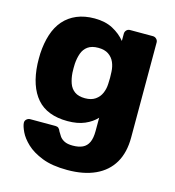

<svg xmlns="http://www.w3.org/2000/svg" viewBox="-111 -624 856 938"><g transform="rotate(15 317.0 -155.0)"><path d="M314 220Q237 220 186.5 200Q136 180 106.5 152Q77 124 64 96.5Q51 69 50 53Q49 42 57 34.5Q65 27 76 27H203Q213 27 219 32Q225 37 229 48Q235 59 243 70.5Q251 82 266.5 90Q282 98 309 98Q339 98 359 88.5Q379 79 389 57.5Q399 36 399 0V-67Q376 -42 340 -26.5Q304 -11 253 -11Q202 -11 163 -26Q124 -41 98 -71Q72 -101 57.5 -144Q43 -187 40 -243Q39 -269 40 -296Q43 -349 57 -392.5Q71 -436 97.5 -466.5Q124 -497 163 -513.5Q202 -530 253 -530Q307 -530 345.5 -509.5Q384 -489 409 -458V-495Q409 -505 416 -512.5Q423 -520 434 -520H549Q560 -520 567.5 -512.5Q575 -505 575 -495V-14Q575 62 544.5 114Q514 166 455.5 193Q397 220 314 220ZM307 -141Q339 -141 359 -155Q379 -169 388.5 -191Q398 -213 399 -238Q400 -249 400 -269Q400 -289 399 -299Q398 -325 388.5 -347Q379 -369 359 -382.5Q339 -396 307 -396Q274 -396 254.5 -382Q235 -368 226.5 -344Q218 -320 216 -291Q215 -269 216 -246Q218 -217 226.5 -193Q235 -169 254.5 -155Q274 -141 307 -141Z"/></g></svg>

Font: Rubik Light
Style: Bold
Weight: 700
Version: Version 2.104